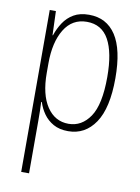

<svg xmlns="http://www.w3.org/2000/svg" viewBox="-87 -598 651 891"><g transform="rotate(10 239.0 -152.5)"><path d="M260 -539Q343 -539 387 -472Q431 -405 431 -270Q431 -129 384 -59.5Q337 10 257 10Q216 10 187.5 -6Q159 -22 141 -47.5Q123 -73 114 -102H111Q112 -85 112.5 -62.5Q113 -40 113 -16V234H76V-529H105L109 -416H111Q122 -449 140.5 -477Q159 -505 188 -522Q217 -539 260 -539ZM256 -505Q187 -505 150 -444.5Q113 -384 113 -284V-239Q113 -137 151 -80.5Q189 -24 253 -24Q315 -24 354 -81.5Q393 -139 393 -269Q393 -384 359.5 -444.5Q326 -505 256 -505Z"/></g></svg>

Font: Noto Sans Lao Looped Condensed ExtraLight
Style: Regular
Weight: 200
Width: 3
Designer: Mark Frömberg, Ben Mitchell
Foundry: The Fontpad Ltd
Version: Version 1.002; ttfautohint (v1.8.4.7-5d5b)